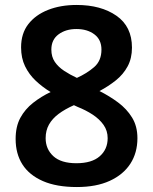

<svg xmlns="http://www.w3.org/2000/svg" viewBox="-20 -744 617 774"><path d="M290 10Q208 10 153 -14Q98 -38 70.5 -81Q43 -124 43 -184Q43 -234 62 -269Q81 -304 113.5 -329.5Q146 -355 184 -373Q151 -393 124 -418.5Q97 -444 81 -477Q65 -510 65 -553Q65 -609 94 -646.5Q123 -684 173.5 -704Q224 -724 289 -724Q387 -724 449.5 -680.5Q512 -637 512 -552Q512 -509 494.5 -476.5Q477 -444 447 -420Q417 -396 381 -377Q421 -357 456 -331Q491 -305 512.5 -270Q534 -235 534 -187Q534 -128 505.5 -84Q477 -40 422.5 -15Q368 10 290 10ZM288 -86Q350 -86 382 -114Q414 -142 414 -187Q414 -217 397.5 -240.5Q381 -264 353.5 -282Q326 -300 293 -313L278 -320Q242 -304 216.5 -285Q191 -266 177.5 -242Q164 -218 164 -187Q164 -143 195 -114.5Q226 -86 288 -86ZM290 -430Q330 -448 359.5 -473.5Q389 -499 389 -544Q389 -584 360.5 -605.5Q332 -627 288 -627Q245 -627 216 -605.5Q187 -584 187 -544Q187 -515 201 -494.5Q215 -474 238.5 -458.5Q262 -443 290 -430Z"/></svg>

Font: Noto Sans Symbols SemiBold
Style: Regular
Weight: 600
Version: Version 2.002